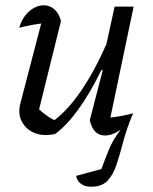

<svg xmlns="http://www.w3.org/2000/svg" viewBox="-20 -508 578 727"><path d="M211 -429 128 -94Q157 -67 186 -53Q236 -90 286.5 -163.5Q337 -237 383 -341L414 -483H486L398 -63Q439 -67 484 -79Q460 -23 447 27Q434 77 421 116Q408 155 386.5 177Q365 199 325 199Q301 199 286.5 188Q272 177 268 158L364 132Q376 99 391.5 60.5Q407 22 437 -17Q406 5 377 5Q333 5 320 -53L369 -242L364 -243Q321 -155 276 -93Q231 -31 189 -1Q146 9 112.5 -4Q79 -17 63 -47Q47 -77 57 -116L136 -419Q92 -413 53 -403Q64 -442 90.5 -465Q117 -488 146 -488Q168 -488 185.5 -473Q203 -458 211 -429Z"/></svg>

Font: Piazzolla
Style: Italic
Weight: 400
Italic angle: -11.3°
Designer: Juan Pablo del Peral
Foundry: Huerta Tipografica
Version: Version 1.330